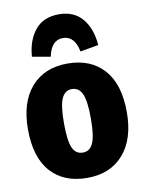

<svg xmlns="http://www.w3.org/2000/svg" viewBox="-90 -860 716 941"><g transform="rotate(-10 268.0 -389.0)"><path d="M514 -266Q514 -132 448.5 -57Q383 18 268 18Q152 18 87 -54.5Q22 -127 22 -267Q22 -401 87.5 -476Q153 -551 268 -551Q383 -551 448.5 -478.5Q514 -406 514 -266ZM201 -267Q201 -179 216.5 -143.5Q232 -108 268 -108Q303 -108 319 -144Q335 -180 335 -266Q335 -353 319 -388.5Q303 -424 268 -424Q233 -424 217 -388Q201 -352 201 -267ZM433 -614 342 -598Q326 -678 268 -678Q210 -678 194 -598L103 -614Q109 -696 150.5 -746Q192 -796 268 -796Q344 -796 385.5 -746Q427 -696 433 -614Z"/></g></svg>

Font: Fira Sans Condensed ExtraBold
Style: Regular
Weight: 800
Width: 3
Designer: Carrois Corporate & Edenspiekermann AG
Foundry: Carrois Corporate GbR & Edenspiekermann AG
Version: Version 4.203